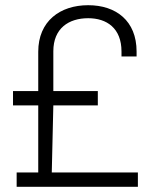

<svg xmlns="http://www.w3.org/2000/svg" viewBox="-20 -718 599 738"><path d="M44 0H510V-55H179L185 -313H356V-368H185V-521C185 -609 244 -648 319 -648C390 -648 447 -610 447 -520V-501H505V-520C505 -638 426 -698 319 -698C211 -698 127 -637 127 -519V-368H30V-313H127V-55H44Z"/></svg>

Font: Archivo ExtraLight
Style: Regular
Weight: 200
Designer: Hector Gatti
Foundry: Omnibus-Type
Version: Version 2.001